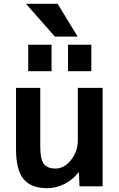

<svg xmlns="http://www.w3.org/2000/svg" viewBox="-20 -983 630 1013"><path d="M64.5 -197.3V-519.5H192.4V-210Q192.4 -143.6 210.9 -118.7Q229.5 -93.8 273.9 -93.8Q318.4 -93.8 354.5 -138.7Q390.6 -183.6 390.6 -243.2V-519.5H521.5V0H399.4L396.5 -73.2H393.6Q363.3 -34.2 319.8 -12.2Q276.4 9.8 228.5 9.8Q143.6 9.8 104 -38.6Q64.5 -86.9 64.5 -197.3ZM117.2 -962.9H284.2L389.6 -790H269.5ZM128.9 -607.4V-747.1H252V-607.4ZM338.9 -607.4V-747.1H461.9V-607.4Z"/></svg>

Font: GenEi M Gothic v2 Bold
Style: Regular
Weight: 700
Version: Version 2.0